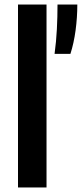

<svg xmlns="http://www.w3.org/2000/svg" viewBox="-20 -828 362 848"><path d="M59.5 0V-808H185.5V0ZM221 -590Q228.5 -645.5 231.2 -699.5Q234 -753.5 234 -808H321.5Q321.5 -751 313.8 -693.8Q306 -636.5 291 -590Z"/></svg>

Font: Encode Sans SmCnd SmBold
Style: Regular
Weight: 600
Width: 4
Designer: Multiple Designers
Foundry: Impallari Type
Version: Version 3.002; ttfautohint (v1.8.3) -l 8 -r 50 -G 200 -x 14 